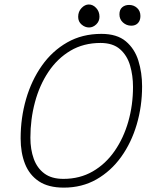

<svg xmlns="http://www.w3.org/2000/svg" viewBox="-20 -811 717 856"><path d="M264.5 25.5Q195.5 25.5 153.2 -2.8Q111 -31 91.5 -80.5Q72 -130 72 -194Q72 -285.5 96.2 -369.2Q120.5 -453 166.8 -518.5Q213 -584 279.8 -622Q346.5 -660 432 -660Q501.5 -660 541 -626.8Q580.5 -593.5 597 -540.2Q613.5 -487 613.5 -426Q613.5 -337 589.5 -255.8Q565.5 -174.5 520 -111.2Q474.5 -48 410 -11.2Q345.5 25.5 264.5 25.5ZM262.5 -13.5Q336 -13.5 393.5 -46.8Q451 -80 491 -137.8Q531 -195.5 552 -269Q573 -342.5 573 -423.5Q573 -474 560 -518.8Q547 -563.5 515.2 -591.5Q483.5 -619.5 428 -619.5Q352.5 -619.5 294.2 -585Q236 -550.5 196 -490.8Q156 -431 135.8 -355.2Q115.5 -279.5 115.5 -197Q115.5 -144.5 130.5 -103Q145.5 -61.5 177.8 -37.5Q210 -13.5 262.5 -13.5ZM377 -688.5Q359 -688.5 343.8 -701.5Q328.5 -714.5 328.5 -736Q328.5 -759.5 343.5 -775.2Q358.5 -791 376 -791Q394.5 -791 409 -775.2Q423.5 -759.5 423.5 -736.5Q423.5 -716 409 -702.2Q394.5 -688.5 377 -688.5ZM565 -696.5Q544 -696.5 528.2 -710.8Q512.5 -725 512.5 -747Q512.5 -768 524.8 -778.5Q537 -789 555.5 -789Q576.5 -789 591.2 -775.5Q606 -762 606 -740Q606 -726 600.8 -716.2Q595.5 -706.5 586.5 -701.5Q577.5 -696.5 565 -696.5Z"/></svg>

Font: Grandstander Thin
Style: Italic
Weight: 100
Italic angle: -15°
Designer: Tyler Finck
Foundry: Etcetera Type Co
Version: Version 1.200